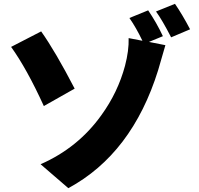

<svg xmlns="http://www.w3.org/2000/svg" viewBox="-20 -895 1040 1003"><path d="M209 -341Q120 -536 38 -650L195 -731Q270 -625 370 -432ZM758 -676 844 -659 806 -528Q670 -92 337 88L192 -37Q388 -123 510 -294Q596 -413 633 -551Q654 -631 652 -696L724 -682Q691 -751 656 -801L754 -841Q797 -778 831 -706ZM894 -875Q932 -820 973 -742L874 -700Q827 -791 795 -835Z"/></svg>

Font: Source Han Sans CN Heavy
Style: Bold
Weight: 900
Designer: Ryoko NISHIZUKA (kana & ideographs); Paul D. Hunt (Latin, Greek & Cyrillic); Wenlong ZHANG (bopomofo); Sandoll Communica
Foundry: Adobe Systems Incorporated
Version: Version 1.000;PS 1;hotconv 1.0.78;makeotf.lib2.5.61930